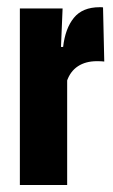

<svg xmlns="http://www.w3.org/2000/svg" viewBox="-20 -526 321 546"><path d="M170 -294.5 123 -392.5H159.5Q165.5 -445 190 -475.2Q214.5 -505.5 263.5 -505.5Q265.5 -505.5 267.5 -505.5Q269.5 -505.5 273 -505L276.5 -351Q273 -351.5 267.2 -351.8Q261.5 -352 255.5 -352Q223.5 -352 201.5 -337.5Q179.5 -323 170 -294.5ZM36.5 0V-502H158L152 -358L171 -353V0Z"/></svg>

Font: Anek Latin Condensed
Style: Bold
Weight: 700
Width: 3
Designer: Yesha Goshar
Foundry: Ek Type
Version: Version 1.003